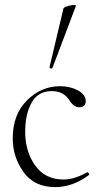

<svg xmlns="http://www.w3.org/2000/svg" viewBox="-20 -751 393 784"><path d="M194 -473Q193 -471 190 -471Q187 -471 184.5 -473Q182 -475 182 -476L239 -716Q241 -724 273 -730Q291 -732 290 -727ZM205 13Q120 13 76 -48.5Q32 -110 32 -186Q32 -284 90.5 -341.5Q149 -399 225 -399Q265 -399 296 -383Q327 -367 330 -342Q332 -313 304 -313Q281 -313 263 -342Q239 -379 192 -379Q136 -379 110 -333.5Q84 -288 83 -220Q81 -137 122 -77.5Q163 -18 240 -18Q283 -18 335 -47Q336 -48 339 -46.5Q342 -45 343.5 -42Q345 -39 344 -37Q278 13 205 13Z"/></svg>

Font: Cormorant Upright Light
Style: Regular
Weight: 300
Designer: Christian Thalmann (Catharsis Fonts)
Foundry: Catharsis Fonts
Version: Version 3.302;PS 003.302;hotconv 1.0.88;makeotf.lib2.5.64775